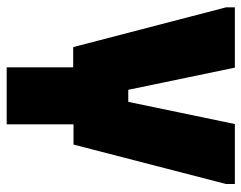

<svg xmlns="http://www.w3.org/2000/svg" viewBox="-96 -644 740 589"><g transform="rotate(90 274.5 -350.0)"><path d="M3 -700H188L256 -373H293L361 -700H545V-673L424 -205H362V0H187V-204H125L3 -673Z"/></g></svg>

Font: Phudu Light ExtraBold
Style: Regular
Weight: 800
Version: Version 1.005;gftools[0.9.23]